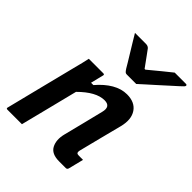

<svg xmlns="http://www.w3.org/2000/svg" viewBox="-226 -964 1100 1100"><g transform="rotate(45 323.5 -414.0)"><path d="M144 -536H261Q273 -536 269 -525Q260 -488 250 -448H269Q310 -496 354 -521.5Q398 -547 443 -547Q507 -547 535.5 -505Q564 -463 547 -394Q530 -327 513 -261.5Q496 -196 479 -127Q476 -112 481 -107Q485 -103 497 -103H530Q524 -80 518.5 -57Q513 -34 507 -11Q504 0 493 0H439Q378 0 358 -38Q338 -76 352 -131Q368 -194 382.5 -252Q397 -310 413 -375Q428 -432 376 -432Q308 -432 226 -350Q204 -262 182 -174.5Q160 -87 138 0H21Q9 0 13 -11Q40 -118 66.5 -224.5Q93 -331 120 -437Q128 -467 134 -492Q140 -517 144 -536ZM438 -626H361Q354 -626 349 -630Q344 -634 335 -648Q330 -657 317.5 -677.5Q305 -698 288.5 -725Q272 -752 255.5 -779Q239 -806 226 -828H314Q332 -828 341 -817Q348 -807 366 -783Q384 -759 411 -721H417Q461 -757 491.5 -782.5Q522 -808 548 -828H638Q649 -828 647 -819Q646 -815 641.5 -810.5Q637 -806 621 -791Q606 -778 581 -755Q556 -732 528 -707Q500 -682 475.5 -660Q451 -638 438 -626Z"/></g></svg>

Font: Recursive Sn Lnr St SmB
Style: Italic
Weight: 600
Italic angle: -15°
Version: Version 1.079;hotconv 1.0.112;makeotfexe 2.5.65598; ttfautoh